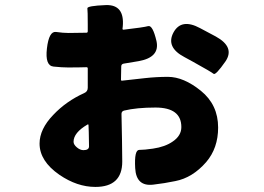

<svg xmlns="http://www.w3.org/2000/svg" viewBox="-20 -657 1040 757"><path d="M356 80Q284 80 214 32Q136 -22 136 -91Q136 -148 190 -204Q241 -258 312 -290Q326 -296 326 -311V-387Q326 -392 321 -392Q291 -391 248 -391Q225 -391 191 -394.5Q157 -398 165 -466Q173 -535 201 -531Q229 -527 250 -527Q291 -527 321 -528Q326 -528 326 -534V-561Q326 -614 324.5 -624Q323 -634 398 -637Q472 -639 464 -552L463 -544Q463 -539 468 -540Q546 -549 564 -554Q582 -559 597 -495Q611 -431 527 -416L467 -406Q458 -404 458 -395L457 -343Q457 -338 462 -339L552 -349Q597 -354 642 -354Q704 -354 772 -299Q840 -244 840 -154Q840 -73 793 -18Q739 44 671 57Q628 66 584 71Q517 79 513 6Q509 -66 529 -66Q549 -66 583 -71Q631 -78 661 -99Q695 -122 695 -156Q695 -233 593 -233Q519 -233 469 -221Q459 -218 459 -208L461 -106Q462 -63 462 -20Q462 80 356 80ZM309 -65Q331 -65 331 -80Q331 -95 330 -136L329 -163Q329 -168 325 -166Q270 -134 270 -98Q270 -87 283 -76Q296 -65 309 -65ZM869 -415Q830 -359 822 -366Q814 -373 740 -414L707 -432Q633 -471 664 -529Q695 -586 769 -546L831 -513Q907 -471 869 -415Z"/></svg>

Font: Resource Han Rounded KR Heavy
Style: Regular
Weight: 900
Designer: Cyano Hao (round all glyphs); Ryoko NISHIZUKA 西塚涼子 (kana, bopomofo & ideographs); Paul D. Hunt (Latin, Greek & Cyrillic)
Foundry: Cyano Hao
Version: 0.990